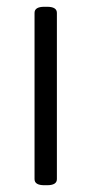

<svg xmlns="http://www.w3.org/2000/svg" viewBox="-20 -545 270 567"><path d="M111 2Q82 2 82 -16V-507Q82 -525 111 -525H119Q148 -525 148 -507V-16Q148 2 119 2Z"/></svg>

Font: Asap Condensed Light
Style: Regular
Weight: 300
Width: 3
Designer: Pablo Cosgaya
Foundry: Omnibus-Type
Version: Version 3.001; ttfautohint (v1.8.4.7-5d5b)